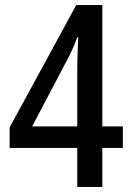

<svg xmlns="http://www.w3.org/2000/svg" viewBox="-20 -738 520 758"><path d="M465 -154H384V0H285V-154H18V-235L281 -718H384V-239H465ZM285 -465Q285 -494 286.5 -532Q288 -570 289 -591H285Q269 -547 249 -509L107 -239H285Z"/></svg>

Font: Noto Sans Myanmar Condensed Medium
Style: Regular
Weight: 500
Width: 3
Designer: Monotype Design Team
Foundry: Monotype Imaging Inc.
Version: Version 2.107; ttfautohint (v1.8.4.7-5d5b)